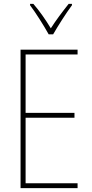

<svg xmlns="http://www.w3.org/2000/svg" viewBox="-20 -970 472 990"><path d="M231 -793H254C280 -838 320 -901 351 -943V-950H334C299 -906 269 -866 242 -824C217 -866 182 -916 152 -950H135V-943C161 -909 205 -840 231 -793ZM380 0V-25H112V-363H364V-388H112V-689H380V-714H86V0Z"/></svg>

Font: Noto Sans Thai Looped Condensed Thin
Style: Regular
Weight: 100
Width: 3
Designer: Sasikarn Vongin, Ben Mitchell
Foundry: The Fontpad Ltd
Version: Version 1.001